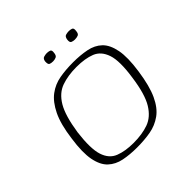

<svg xmlns="http://www.w3.org/2000/svg" viewBox="-139 -619 742 742"><g transform="rotate(-45 232.5 -247.5)"><path d="M204 5Q165 5 132.5 -1.5Q100 -8 78 -28.5Q56 -49 48 -90Q40 -131 50 -199Q59 -268 79 -309Q99 -350 126.5 -370.5Q154 -391 188 -397Q222 -403 262 -403Q301 -403 334 -396.5Q367 -390 388.5 -369.5Q410 -349 418 -308Q426 -267 416 -199Q406 -129 387 -88Q368 -47 340 -27Q312 -7 278 -1Q244 5 204 5ZM207 -17Q254 -17 289 -29.5Q324 -42 347.5 -80.5Q371 -119 382 -199Q394 -279 381 -317.5Q368 -356 336.5 -368.5Q305 -381 258 -381Q212 -381 176.5 -368.5Q141 -356 118 -317.5Q95 -279 83 -199Q73 -119 85.5 -80.5Q98 -42 130 -29.5Q162 -17 207 -17ZM329 -460Q321 -460 313.5 -463Q306 -466 308 -481Q310 -495 318.5 -497.5Q327 -500 335 -500Q343 -500 350.5 -497.5Q358 -495 356 -481Q355 -466 347 -463Q339 -460 329 -460ZM210 -460Q199 -460 193 -463Q187 -466 188 -482Q190 -495 199 -497.5Q208 -500 215 -500Q223 -500 230.5 -497.5Q238 -495 236 -482Q235 -467 227 -463.5Q219 -460 210 -460Z"/></g></svg>

Font: Genos ExtraLight
Style: Italic
Weight: 250
Italic angle: -8°
Designer: Robert E. Leuschke
Foundry: Robert E. Leuschke
Version: Version 1.010